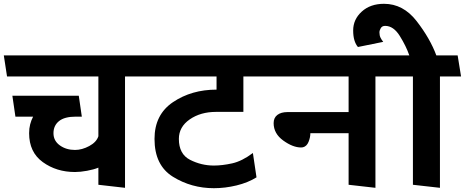

<svg xmlns="http://www.w3.org/2000/svg" viewBox="-31 -971 2443 1009"><path d="M486 0V-90Q462 -80 426.5 -73.5Q391 -67 363 -67Q266 -67 194 -119Q122 -171 122 -271Q122 -296 127.5 -317.5Q133 -339 143 -358H50L34 -468H383L399 -358H367Q308 -358 279 -334.5Q250 -311 250 -271Q250 -231 283.5 -207Q317 -183 363 -183Q400 -183 438 -203.5Q476 -224 486 -255V-569H6L-11 -680H720L737 -569H626V16Z M909 -241Q909 -161 968 -131Q1027 -101 1093 -101Q1137 -101 1189 -112.5Q1241 -124 1298 -167L1317 -39Q1272 -11 1212 3.5Q1152 18 1093 18Q975 18 878 -42Q781 -102 781 -241Q781 -369 878.5 -434.5Q976 -500 1107 -500V-569H732L715 -680H1371L1387 -569H1248V-383H1104Q1023 -383 966 -343.5Q909 -304 909 -241Z M1801 0V-271H1600Q1600 -249 1590.5 -225.5Q1581 -202 1561 -197Q1559 -197 1556.5 -196.5Q1554 -196 1551 -196Q1508 -196 1457.5 -232.5Q1407 -269 1407 -324Q1407 -352 1426.5 -367Q1446 -382 1480 -382H1801V-569H1382L1365 -680H2037L2053 -569H1942V16Z M2139 0V-569H2048L2031 -680H2120Q2103 -729 2070 -782Q2037 -835 1993 -835Q1977 -835 1970 -823Q1963 -811 1963 -801Q1963 -785 1968.5 -773.5Q1974 -762 1983 -751L1850 -724Q1838 -738 1831.5 -759.5Q1825 -781 1825 -811Q1825 -869 1870 -910Q1915 -951 1987 -951Q2088 -951 2158.5 -860Q2229 -769 2262 -680H2374L2392 -569H2281V16Z"/></svg>

Font: Palanquin Dark
Style: Regular
Weight: 400
Designer: Pria Ravichandran
Version: Version 1.000